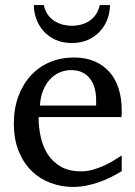

<svg xmlns="http://www.w3.org/2000/svg" viewBox="-20 -719 530 751"><path d="M456.1 -49.8Q435.1 -36.6 412.4 -25.4Q389.6 -14.2 365.5 -5.9Q341.3 2.4 316.4 7.3Q291.5 12.2 266.1 12.2Q220.7 12.2 178.7 -3.2Q136.7 -18.6 104.7 -49.3Q72.8 -80.1 53.5 -126.7Q34.2 -173.3 34.2 -235.8Q34.2 -294.4 51.8 -342Q69.3 -389.6 100.6 -423.6Q131.8 -457.5 174.8 -475.8Q217.8 -494.1 269 -494.1Q315.4 -494.1 350.6 -478.8Q385.7 -463.4 409.2 -436.3Q432.6 -409.2 444.3 -371.3Q456.1 -333.5 456.1 -289.1Q456.1 -283.7 456.1 -275.9Q456.1 -268.1 455.1 -261.2H130.9Q130.9 -223.1 138.9 -185.1Q147 -147 166 -116.7Q185.1 -86.4 217.3 -67.6Q249.5 -48.8 297.9 -48.8Q319.3 -48.8 340.3 -54.4Q361.3 -60.1 381.6 -68.8Q401.9 -77.6 420.4 -88.6Q439 -99.6 456.1 -110.8ZM356 -328.1Q356 -353 350.1 -374.3Q344.2 -395.5 332.3 -411.1Q320.3 -426.8 302 -435.8Q283.7 -444.8 258.8 -444.8Q233.9 -444.8 212.4 -435.3Q190.9 -425.8 174.6 -407.7Q158.2 -389.6 148.2 -364Q138.2 -338.4 136.2 -306.2H356ZM261.2 -618.2Q279.8 -618.2 297.4 -622.8Q314.9 -627.4 329.6 -637.2Q344.2 -647 355 -662.4Q365.7 -677.7 370.1 -699.2H410.2Q410.2 -672.9 400.9 -646.2Q391.6 -619.6 372.8 -598.4Q354 -577.1 326.2 -564Q298.3 -550.8 261.2 -550.8Q223.6 -550.8 195.8 -564Q168 -577.1 149.4 -598.4Q130.9 -619.6 121.6 -646.2Q112.3 -672.9 112.3 -699.2H151.4Q155.8 -677.7 166.5 -662.4Q177.2 -647 192.4 -637.2Q207.5 -627.4 225.1 -622.8Q242.7 -618.2 261.2 -618.2Z"/></svg>

Font: Tagmukay Beta
Style: Regular
Weight: 400
Designer: Peter Martin
Foundry: SIL International
Version: Version 2.000; dev 82b92eM